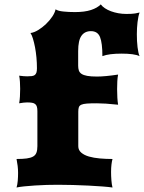

<svg xmlns="http://www.w3.org/2000/svg" viewBox="-20 -835 642 855"><path d="M53.7 0Q57.6 -12.7 59.1 -30.3Q60.5 -47.9 60.5 -64.9Q60.5 -80.6 58.6 -96.2Q56.6 -111.8 53.7 -127Q81.1 -127 98.9 -129.4Q116.7 -131.8 127.4 -137.9Q138.2 -144 142.3 -155.3Q146.5 -166.5 146.5 -184.1V-339.8Q146.5 -352.1 144.3 -359.6Q142.1 -367.2 136.7 -371.6Q131.3 -376 122.6 -377.4Q113.8 -378.9 100.6 -378.9Q93.3 -378.9 84.7 -377.9Q76.2 -377 65.4 -375Q67.9 -389.2 68.8 -405.8Q69.8 -422.4 69.8 -439.5Q69.8 -455.1 68.8 -470.2Q67.9 -485.4 65.4 -498Q86.4 -495.1 101.1 -495.1Q112.8 -495.1 121.1 -496.1Q129.4 -497.1 134.5 -500.7Q139.6 -504.4 142.1 -511.5Q144.5 -518.6 144.5 -531.2Q144.5 -554.7 142.3 -578.9Q140.1 -603 136 -624.5Q131.8 -646 126.7 -662.8Q121.6 -679.7 115.7 -688Q131.8 -689.9 150.1 -701.2Q168.5 -712.4 184.8 -728Q201.2 -743.7 212.9 -761.2Q224.6 -778.8 227.5 -793.5Q238.3 -786.1 262.2 -783.7Q286.1 -781.2 314 -781.2Q356.9 -781.2 385.3 -790.5Q413.6 -799.8 428.7 -815.4Q435.5 -806.2 447.3 -798.3Q459 -790.5 474.1 -784.9Q489.3 -779.3 506.8 -776.1Q524.4 -772.9 543 -772.9Q568.8 -772.9 581.5 -775.1Q594.2 -777.3 601.6 -779.3Q595.7 -763.7 592.5 -736.8Q589.4 -710 589.4 -682.6Q589.4 -668 590.1 -653.1Q590.8 -638.2 592.5 -625Q594.2 -611.8 596.4 -601.3Q598.6 -590.8 601.6 -585Q589.4 -590.8 569.3 -593.5Q549.3 -596.2 521.5 -596.2Q493.7 -596.2 472.2 -593.5Q450.7 -590.8 436 -585Q436 -643.1 425.5 -669.7Q415 -696.3 384.8 -696.3Q357.4 -696.3 342.8 -675.8Q328.1 -655.3 328.1 -607.4V-542.5Q328.1 -530.3 331.1 -521.2Q334 -512.2 343 -506.1Q352.1 -500 368.4 -497.1Q384.8 -494.1 412.1 -494.1Q447.3 -494.1 505.9 -502.9Q503.4 -490.2 502.4 -473.1Q501.5 -456.1 501.5 -438Q501.5 -396.5 505.9 -368.7Q475.1 -372.1 452.1 -373.5Q429.2 -375 411.1 -375Q383.3 -375 366.9 -373.8Q350.6 -372.6 342 -368.7Q333.5 -364.7 331.1 -357.4Q328.6 -350.1 328.6 -337.9V-184.1Q328.6 -166.5 341.8 -155.3Q355 -144 376.2 -137.9Q397.5 -131.8 424.8 -129.4Q452.1 -127 481 -127Q478 -116.7 476.3 -101.6Q474.6 -86.4 474.6 -69.3Q474.6 -50.8 476.1 -32Q477.5 -13.2 481 0Q465.3 -2.4 437 -4.6Q408.7 -6.8 374.8 -8.5Q340.8 -10.3 304.9 -11.2Q269 -12.2 238.3 -12.2Q214.8 -12.2 188 -11.5Q161.1 -10.7 135.5 -9Q109.9 -7.3 88.1 -5.1Q66.4 -2.9 53.7 0Z"/></svg>

Font: Arbutus
Style: Regular
Weight: 400
Designer: Karolina Lach
Foundry: Sorkin Type Co.
Version: Version 1.003